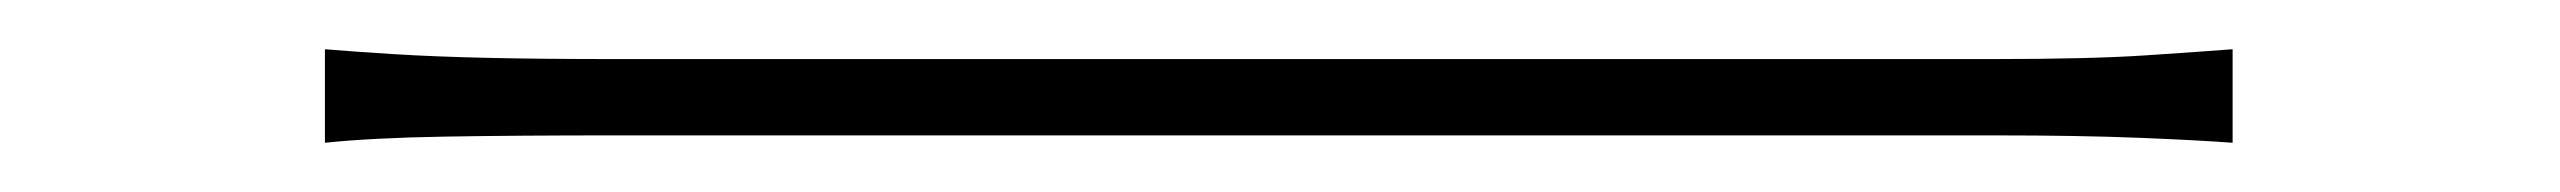

<svg xmlns="http://www.w3.org/2000/svg" viewBox="-20 -423 1040 78"><path d="M112 -403Q124 -402 140 -401Q156 -400 178 -399.5Q200 -399 230 -399Q236 -399 266.5 -399Q297 -399 343 -399Q389 -399 443.5 -399Q498 -399 553.5 -399Q609 -399 658 -399Q707 -399 741.5 -399Q776 -399 789 -399Q829 -399 851.5 -400.5Q874 -402 887 -403V-365Q874 -366 849.5 -367Q825 -368 790 -368Q777 -368 742 -368Q707 -368 658.5 -368Q610 -368 554.5 -368Q499 -368 444.5 -368Q390 -368 344 -368Q298 -368 267.5 -368Q237 -368 230 -368Q190 -368 160.5 -367.5Q131 -367 112 -365Z"/></svg>

Font: Noto Sans TC Thin
Style: Regular
Weight: 100
Designer: Ryoko NISHIZUKA 西塚涼子 (kana, bopomofo & ideographs); Paul D. Hunt (Latin, Greek & Cyrillic); Sandoll Communications 산돌커뮤니
Foundry: Adobe
Version: Version 2.004-H2;hotconv 1.0.118;makeotfexe 2.5.65603